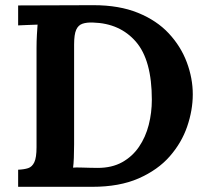

<svg xmlns="http://www.w3.org/2000/svg" viewBox="-20 -721 799 741"><path d="M50 -66Q73 -67 88.5 -72Q104 -77 112.5 -95Q121 -113 121 -153V-536Q121 -563 122.5 -588Q124 -613 125 -626Q109 -625 85 -624.5Q61 -624 50 -623V-700L341 -701Q440 -701 512.5 -671.5Q585 -642 631.5 -592Q678 -542 701 -480.5Q724 -419 724 -357Q724 -296 702.5 -233Q681 -170 635 -117.5Q589 -65 515 -32.5Q441 0 336 0H50ZM266 -164Q266 -137 265 -112Q264 -87 262 -74Q272 -75 289.5 -74.5Q307 -74 326 -73.5Q345 -73 357 -73Q412 -73 451.5 -95Q491 -117 516.5 -154.5Q542 -192 554 -239Q566 -286 566 -336Q566 -489 504.5 -560Q443 -631 339 -634Q315 -635 298.5 -629.5Q282 -624 274 -606Q266 -588 266 -549Z"/></svg>

Font: Lora
Style: Bold
Weight: 700
Designer: Olga Karpushina, Alexei Vanyashin (Cyrillic)
Foundry: Cyreal
Version: Version 3.006; ttfautohint (v1.8.4.7-5d5b);gftools[0.9.30]